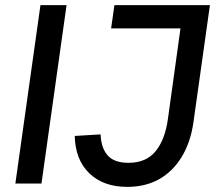

<svg xmlns="http://www.w3.org/2000/svg" viewBox="-20 -717 845 750"><path d="M40 0 138 -697H240L142 0ZM477 13Q384 13 329 -40Q274 -93 272 -186L373 -192Q375 -139 400.5 -110Q426 -81 482 -81Q551 -81 588 -126.5Q625 -172 636 -253L685 -606H414L427 -697H800L736 -242Q725 -162 690 -104.5Q655 -47 601.5 -17Q548 13 477 13Z"/></svg>

Font: Hanken Grotesk Medium
Style: Italic
Weight: 500
Italic angle: -8°
Designer: Alfredo Marco Pradil
Foundry: Hanken Design Co.
Version: Version 3.013